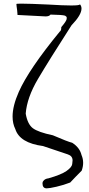

<svg xmlns="http://www.w3.org/2000/svg" viewBox="-20 -822 490 1053"><path d="M236 211Q251 211 290 202Q329 193 365 179Q391 151 428 114Q436 92 436 71Q436 49 427 28Q417 -13 376 -39Q351 -45 270 -80Q189 -97 160 -119Q131 -141 121 -199Q128 -287 188 -388.5Q248 -490 372 -683Q427 -740 427 -775Q427 -789 418 -799V-798Q418 -792 370 -792Q327 -792 247 -797Q141 -802 98 -802Q70 -802 70 -800Q70 -793 74 -766L76 -743Q76 -740 75 -740H76Q88 -740 230 -732Q250 -732 257 -742Q322 -741 337 -736Q347 -729 347 -726Q347 -725 344 -725Q346 -723 346 -720Q346 -708 316 -673V-670Q316 -654 308 -649Q138 -442 83 -318Q49 -241 49 -183Q49 -144 64 -114Q88 -38 216 -21Q325 16 351.5 24.5Q378 33 378 58Q378 61 376 78Q374 95 345 115.5Q316 136 246 156Q227 158 218 170Q213 175 213 183Q213 211 236 211Z"/></svg>

Font: Xiaobo Songti 小帛宋体
Style: Regular
Weight: 400
Version: Version 1.501;March 17, 2024;FontCreator 14.0.0.2814 64-bit